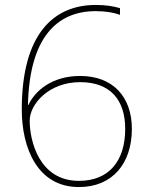

<svg xmlns="http://www.w3.org/2000/svg" viewBox="-20 -746 610 776"><path d="M68 -303C68 -150 130 10 299 10C435 10 513 -86 513 -225C513 -355 436 -439 304 -439C189 -439 121 -378 95 -322H93C99 -593 209 -701 367 -701C407 -701 441 -695 465 -686V-713C438 -721 407 -726 367 -726C196 -726 68 -608 68 -303ZM299 -15C137 -15 100 -179 100 -258C100 -325 177 -414 304 -414C426 -414 486 -342 486 -225C486 -95 420 -15 299 -15Z"/></svg>

Font: Noto Sans Lao Thin
Style: Regular
Weight: 100
Designer: Monotype Design Team
Foundry: Monotype Imaging Inc.
Version: Version 2.003